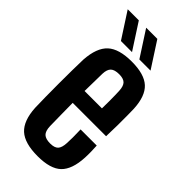

<svg xmlns="http://www.w3.org/2000/svg" viewBox="-243 -822 887 887"><g transform="rotate(45 200.0 -379.0)"><path d="M206.5 8.5Q121.5 8.5 83.2 -26.5Q45 -61.5 40.5 -141.5Q39.5 -170 39 -211.2Q38.5 -252.5 38.5 -297.8Q38.5 -343 39 -385Q39.5 -427 40.5 -457Q46 -538.5 84 -573.5Q122 -608.5 205.5 -608.5Q287.5 -608.5 324.8 -574.2Q362 -540 366 -461.5Q366.5 -448 366.8 -419.2Q367 -390.5 366.8 -353.8Q366.5 -317 365 -280.5H147Q147 -244 147.8 -206.8Q148.5 -169.5 149 -130.5Q150 -99 163.2 -86.5Q176.5 -74 206 -74Q234 -74 246 -86.5Q258 -99 259.5 -130.5Q260.5 -145.5 260.5 -168.5Q260.5 -191.5 259.5 -219.5H365Q366 -206 366.5 -182.8Q367 -159.5 366 -141.5Q362 -61.5 325.8 -26.5Q289.5 8.5 206.5 8.5ZM147 -358H260.5Q261 -382.5 261 -406Q261 -429.5 260.5 -447.2Q260 -465 259.5 -473Q258 -501.5 245.8 -513.8Q233.5 -526 205.5 -526Q176 -526 163 -513.8Q150 -501.5 149 -473Q148.5 -442.5 148 -414Q147.5 -385.5 147 -358ZM223 -640 141.5 -766H214.5L296 -640ZM102.5 -640 21 -766H93.5L175 -640Z"/></g></svg>

Font: Big Shoulders Display Thin
Style: Bold
Weight: 700
Version: Version 2.002